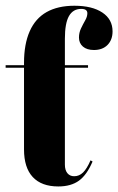

<svg xmlns="http://www.w3.org/2000/svg" viewBox="-24 -651 420 682"><path d="M61.3 -209.7V-427.4Q61.3 -494.4 81.5 -539.9Q101.6 -585.5 141.5 -608.1Q181.5 -630.6 240.3 -630.6Q303.2 -630.6 339.5 -606.5Q375.8 -582.3 375.8 -539.5Q375.8 -509.7 358.1 -491.5Q340.3 -473.4 309.7 -473.4Q284.7 -473.4 270.6 -485.5Q256.5 -497.6 256.5 -517.7Q256.5 -534.7 263.7 -550Q271 -565.3 278.6 -578.6Q286.3 -591.9 286.3 -604Q286.3 -619.4 264.5 -619.4Q235.5 -619.4 221 -594Q206.5 -568.5 206.5 -513.7V-209.7ZM183.1 11.3Q123.4 11.3 92.3 -22.2Q61.3 -55.6 61.3 -120.2V-209.7H206.5V-66.1Q206.5 -46.8 215.3 -35.9Q224.2 -25 239.5 -25Q257.3 -25 271 -38.3Q284.7 -51.6 297.6 -81.5L304.8 -77.4Q284.7 -29.8 256.5 -9.3Q228.2 11.3 183.1 11.3ZM-4 -410.5V-419.4H288.7V-410.5Z"/></svg>

Font: Playfair 144pt SemiCondensed Black
Style: Regular
Weight: 900
Width: 4
Designer: Claus Eggers Sørensen
Foundry: Claus Eggers Sørensen
Version: Version 2.203